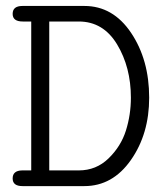

<svg xmlns="http://www.w3.org/2000/svg" viewBox="-20 -631 565 651"><path d="M22.9 -25.9Q22.9 -52.7 55.2 -53.2H85.9V-558.1H57.1Q22.9 -558.1 22.9 -584Q22.9 -610.8 56.2 -610.8H266.1Q363.3 -610.8 424.6 -519.5Q485.8 -428.2 485.8 -299.8Q485.8 -176.8 423.8 -88.4Q361.8 0 266.1 0H56.2Q22.9 0 22.9 -25.9ZM147 -53.2H247.1Q306.2 -53.2 348.1 -94Q390.1 -134.8 407 -188.5Q423.8 -242.2 423.8 -299.8Q423.8 -402.8 377 -480.5Q330.1 -558.1 247.1 -558.1H147Z"/></svg>

Font: CMU Typewriter Text
Style: Light
Weight: 200
Version: Version 0.7.0